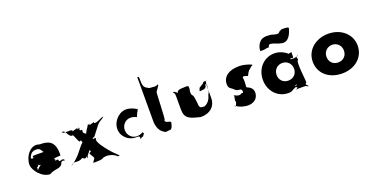

<svg xmlns="http://www.w3.org/2000/svg" viewBox="-34 -1643 4747 2471"><g transform="rotate(-20 2340.0 -407.0)"><path d="M579 -238C580 -242 580 -252 580 -256C580 -436 491 -460 374 -460C258 -505 162 -368 162 -256C162 -189 258 -53 374 -53C444 -98 504 -72 548 -119C564 -182 595 -153 612 -156V-158C594 -200 558 -161 537 -171C537 -216 498 -191 498 -191C490 -240 479 -207 478 -213C478 -258 475 -213 475 -213C476 -251 438 -260 393 -254C330 -232 277 -198 244 -158C214 -123 209 -104 236 -142C244 -158 244 -181 244 -193C278 -209 270 -216 254 -224C250 -225 280 -217 282 -209C277 -207 512 -206 512 -206C508 -206 501 -206 496 -209C478 -223 490 -231 535 -231C579 -232 579 -234 579 -238ZM222 -363C235 -392 265 -413 310 -413C349 -413 360 -398 378 -370C389 -359 385 -345 400 -340C406 -340 394 -351 402 -351H254C250 -351 238 -346 236 -338C249 -327 246 -320 222 -320C204 -324 207 -342 222 -363Z M1179 -95C1152 -127 1057 -246 1080 -276C1095 -316 1030 -270 1043 -300C1066 -330 1018 -269 1043 -297C1073 -329 1049 -282 1079 -322C1102 -352 1133 -392 1156 -422C1206 -488 1211 -466 1264 -511C1287 -541 1240 -484 1263 -514C1255 -529 1149 -452 1127 -482C1150 -512 1043 -452 1066 -482C1084 -512 1024 -457 1045 -491C1068 -521 1017 -460 1042 -489C1065 -516 1016 -442 1036 -468L1011 -434C1018 -442 956 -343 979 -353C1002 -383 959 -323 982 -353C1005 -403 944 -382 951 -434C974 -464 904 -437 925 -468C947 -501 894 -455 919 -489C942 -519 893 -461 916 -491C937 -517 877 -452 895 -482C918 -512 811 -452 834 -482C812 -512 706 -469 698 -514C721 -544 674 -481 697 -511C750 -526 755 -428 805 -422C828 -452 858 -292 881 -322C911 -342 888 -265 918 -297C943 -325 895 -270 918 -300C931 -330 866 -256 881 -276C904 -306 762 -129 785 -159C778 -151 680 -53 670 -68C693 -98 648 -36 671 -66C726 -112 744 -68 814 -98C837 -128 855 -68 878 -98C906 -128 874 -64 898 -90C921 -120 880 -60 901 -91C923 -124 881 -78 907 -112C930 -142 928 -138 951 -168C989 -218 1005 -255 980 -275C955 -275 951 -274 940 -260C929 -226 944 -190 948 -184C937 -198 980 -142 955 -142C933 -142 937 -124 959 -91C980 -60 984 -57 958 -25C933 4 947 0 978 0C1004 0 1069 0 1083 -18C1144 -36 1207 -19 1253 14C1267 32 1269 29 1295 29C1289 14 1235 -25 1179 -95Z M1590 -383C1636 -383 1666 -364 1670 -362C1676 -360 1699 -429 1703 -427C1713 -434 1714 -461 1721 -465V-466C1723 -457 1719 -449 1715 -453C1715 -453 1675 -489 1599 -501C1495 -518 1392 -425 1383 -317C1374 -207 1467 -121 1564 -121C1612 -121 1622 -125 1622 -87C1622 -49 1618 -98 1655 -98C1667 -102 1673 -118 1678 -125C1689 -129 1686 -130 1679 -145C1673 -157 1680 -156 1670 -151C1665 -149 1636 -130 1590 -130C1523 -130 1468 -186 1468 -257C1468 -327 1523 -383 1590 -383Z M1852 -843V-240C1851 -166 1881 -91 1943 -62C1951 -48 1984 -60 2008 -60C2051 -49 2064 -146 2064 -146C2066 -150 2071 -156 2031 -168C2029 -156 2033 -166 2033 -166C2033 -155 2034 -169 2034 -169C2032 -159 2027 -169 2025 -170C1985 -169 1988 -217 1993 -206C2007 -176 2013 -581 2022 -581C2034 -599 2052 -622 2069 -650C2072 -657 2070 -667 2070 -667C2062 -660 2034 -651 2016 -652C2006 -658 1939 -652 1934 -668C1914 -678 1875 -690 1875 -772C1875 -843 1874 -843 1852 -843Z M2356 -513C2334 -513 2276 -512 2276 -477C2258 -477 2230 -523 2220 -497C2220 -497 2218 -530 2218 -495C2227 -485 2238 -493 2238 -440V-262C2238 -133 2302 -116 2446 -81C2590 -81 2655 -168 2655 -262V-440C2655 -458 2665 -520 2674 -495C2674 -495 2673 -532 2673 -497C2663 -488 2636 -512 2618 -477L2560 -441C2542 -398 2536 -391 2574 -400C2622 -400 2642 -416 2642 -459C2651 -449 2661 -458 2661 -440C2661 -475 2660 -330 2639 -330C2617 -254 2597 -224 2541 -194C2485 -194 2466 -193 2466 -269C2466 -244 2458 -380 2440 -380C2422 -398 2424 -435 2433 -470V-502C2423 -523 2395 -513 2356 -513Z M3127 -528C2992 -528 2903 -468 2903 -363C2903 -296 2942 -304 2981 -258C3025 -226 3066 -260 3066 -206C3066 -171 3044 -204 3025 -178C2982 -168 2933 -206 2938 -200C2952 -184 2919 -122 2938 -114C2938 -103 2926 -78 2922 -67C2922 -59 2916 -56 2910 -56C2908 -62 2895 -80 2896 -77C2896 -77 2942 -32 3024 -18C3094 -3 3197 -19 3211 -125C3219 -199 3166 -223 3130 -239C3123 -249 3131 -262 3131 -320C3131 -364 3121 -379 3133 -384C3163 -388 3199 -365 3199 -372C3199 -378 3232 -439 3242 -439C3254 -448 3275 -470 3284 -476C3293 -473 3291 -474 3298 -488C3301 -495 3308 -484 3287 -493C3277 -497 3212 -528 3127 -528Z M3677 -639C3668 -642 3638 -657 3605 -659C3578 -660 3578 -624 3571 -624C3566 -619 3582 -624 3580 -626C3576 -627 3571 -625 3567 -625C3559 -625 3540 -624 3532 -621C3528 -616 3471 -615 3459 -615C3447 -615 3463 -746 3555 -766C3589 -777 3646 -767 3660 -767C3665 -767 3702 -751 3734 -749C3766 -746 3776 -778 3783 -778C3788 -783 3787 -774 3787 -774C3791 -774 3794 -780 3796 -783C3804 -788 3820 -787 3838 -787C3850 -787 3911 -786 3901 -766C3896 -755 3868 -615 3772 -615C3738 -615 3683 -637 3677 -639ZM3359 -256C3359 -106 3464 15 3614 15C3668 15 3660 -1 3726 -26C3744 -34 3706 -47 3746 -55C3755 -55 3711 -53 3749 -53C3754 -45 3703 -30 3741 -19C3750 -19 3704 -18 3742 -18C3751 -8 3700 11 3732 16C3741 16 3692 4 3730 4H3835C3862 4 3846 12 3892 22C3901 22 3853 23 3891 23C3890 14 3835 -16 3873 -34C3882 -34 3835 -344 3873 -344C3882 -362 3844 -391 3891 -400C3900 -400 3854 -399 3892 -399C3892 -389 3815 -381 3835 -381C3835 -381 3776 -383 3783 -386C3794 -395 3776 -402 3772 -400C3772 -393 3774 -395 3796 -395C3822 -391 3826 -377 3826 -431C3826 -482 3831 -472 3813 -464C3791 -464 3788 -463 3788 -457C3784 -459 3775 -472 3748 -488C3711 -511 3667 -528 3614 -528C3464 -528 3359 -406 3359 -256ZM3547 -256C3547 -327 3600 -377 3667 -377C3733 -377 3786 -327 3786 -256C3786 -186 3736 -136 3667 -136C3595 -136 3547 -186 3547 -256Z M4042 -256C4042 -98 4166 15 4351 15C4528 15 4657 -98 4657 -256C4657 -416 4521 -528 4351 -528C4178 -528 4042 -416 4042 -256ZM4230 -256C4230 -327 4283 -377 4350 -377C4416 -377 4469 -327 4469 -256C4469 -186 4419 -136 4350 -136C4278 -136 4230 -186 4230 -256Z"/></g></svg>

Font: Hussar Przerywany
Style: Regular
Weight: 400
Foundry: Cannot Into Space Fonts
Version: Version 0.982